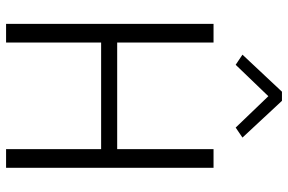

<svg xmlns="http://www.w3.org/2000/svg" viewBox="-182 -790 971 648"><g transform="rotate(90 304.0 -466.5)"><path d="M61 -1V-701.2H124V-376H483.9V-701.2H546.9V-1H483.9V-321.8H124V-1ZM199.2 -775.9 165 -798.8 290 -932.1H320.8L444.8 -798.8L411.1 -775.9L305.2 -886.2Z"/></g></svg>

Font: LT Hoop Light
Style: Regular
Weight: 300
Designer: Daniel Lyons
Foundry: LyonsType
Version: Version 1.000